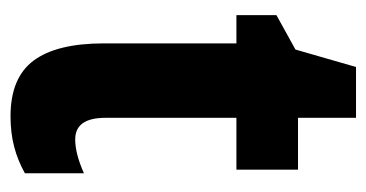

<svg xmlns="http://www.w3.org/2000/svg" viewBox="-190 -514 713 374"><g transform="rotate(90 167.0 -326.5)"><path d="M251 -116Q279 -116 317 -133V-18Q292 -4 265 3Q238 10 206 10Q131 10 97.5 -35Q64 -80 64 -172V-430H9V-508L76 -545L110 -663H209V-550H310V-430H209V-175Q209 -116 251 -116Z"/></g></svg>

Font: Noto Sans ExtraCondensed ExtraBold
Style: Regular
Weight: 800
Width: 2
Designer: Monotype Design Team
Foundry: Monotype Imaging Inc.
Version: Version 2.013; ttfautohint (v1.8.4.7-5d5b)